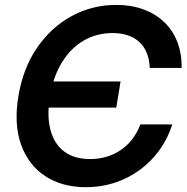

<svg xmlns="http://www.w3.org/2000/svg" viewBox="-20 -759 769 790"><path d="M334 11.2Q234.9 11.2 165.5 -34.7Q96.2 -80.6 66.4 -164.8Q36.6 -249 55.7 -363.3Q74.7 -478.5 132.6 -562.7Q190.4 -647 274.9 -692.9Q359.4 -738.8 458.5 -738.8Q519.5 -738.8 569.3 -720.7Q619.1 -702.6 654.8 -668.9Q690.4 -635.3 709.2 -587.4Q728 -539.6 727.5 -479.5H596.2Q594.7 -514.6 583.7 -541.5Q572.8 -568.4 553 -586.4Q533.2 -604.5 505.4 -613.8Q477.5 -623 442.9 -623Q377.4 -623 324 -591.8Q270.5 -560.5 234.9 -502.4Q199.2 -444.3 185.5 -363.3Q172.4 -282.7 187.5 -224.9Q202.6 -167 244.1 -135.7Q285.6 -104.5 351.1 -104.5Q386.2 -104.5 417.7 -113.8Q449.2 -123 476.1 -141.1Q502.9 -159.2 523.7 -185.8Q544.4 -212.4 557.6 -247.1H689Q670.4 -189 636.2 -141.6Q602.1 -94.2 555.4 -60.1Q508.8 -25.9 452.6 -7.3Q396.5 11.2 334 11.2ZM152.8 -316.4 169.9 -423.8H476.1L458.5 -316.4Z"/></svg>

Font: Inter 28pt SemiBold
Style: Italic
Weight: 600
Italic angle: -9.3988°
Designer: Rasmus Andersson
Foundry: rsms
Version: Version 4.001;git-66647c0bb